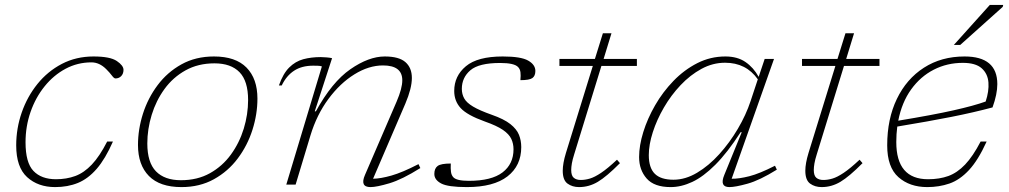

<svg xmlns="http://www.w3.org/2000/svg" viewBox="-20 -752 4110 782"><path d="M352.5 -498Q296 -498 247.2 -472Q198.5 -446 161.8 -400.5Q125 -355 104.5 -296.2Q84 -237.5 84 -172.5Q84 -89.5 116.2 -55.8Q148.5 -22 208 -22Q251 -22 286.8 -35.2Q322.5 -48.5 354 -81.8Q385.5 -115 416.5 -175.5H440Q409 -105 374 -64.5Q339 -24 297.5 -7Q256 10 204.5 10Q135 10 90.5 -30.5Q46 -71 46 -160Q46 -229 68.5 -293.8Q91 -358.5 132.5 -410Q174 -461.5 232 -491.8Q290 -522 361 -522Q428.5 -522 455.8 -503.5Q483 -485 483 -467.5Q483 -452 473.8 -442.2Q464.5 -432.5 450 -432.5Q444.5 -432.5 435.8 -444.2Q427 -456 412.5 -470.5Q385 -498 352.5 -498Z M851.5 -522Q939.5 -522 984 -476.8Q1028.5 -431.5 1028.5 -350.5Q1028.5 -287 1008.2 -223.2Q988 -159.5 948.5 -106.8Q909 -54 851.2 -22Q793.5 10 719 10Q631 10 586.5 -35.2Q542 -80.5 542 -161.5Q542 -225 562.2 -288.8Q582.5 -352.5 622 -405.2Q661.5 -458 719.2 -490Q777 -522 851.5 -522ZM717 -18Q784 -18 835 -46.5Q886 -75 920.5 -122.5Q955 -170 972.8 -228Q990.5 -286 990.5 -344.5Q990.5 -422 955.5 -458Q920.5 -494 853.5 -494Q787 -494 735.8 -465.5Q684.5 -437 650 -389.5Q615.5 -342 597.8 -284Q580 -226 580 -167.5Q580 -90.5 615.2 -54.2Q650.5 -18 717 -18Z M1127.5 -404H1116Q1133 -452.5 1158 -477.2Q1183 -502 1215.2 -510.8Q1247.5 -519.5 1286.5 -519.5Q1297.5 -519.5 1311 -518.2Q1324.5 -517 1332.5 -515L1262 -298.5H1266.5Q1332 -418 1407 -470Q1482 -522 1547 -522Q1605 -522 1631.2 -499Q1657.5 -476 1657.5 -434.5Q1657.5 -392.5 1631 -330L1499.5 -24Q1530.5 -24.5 1574.5 -37Q1618.5 -49.5 1684.5 -83.5L1692 -67.5Q1618 -21 1566 -5.5Q1514 10 1489 10Q1445 10 1466.5 -39.5L1595.5 -338.5Q1618.5 -392 1618.5 -425Q1618.5 -485.5 1540 -485.5Q1482 -485.5 1423.5 -449.2Q1365 -413 1317.5 -348.8Q1270 -284.5 1244.5 -200.5L1184 0H1146L1291 -481.5Q1284 -484 1274 -484.2Q1264 -484.5 1255.5 -484.5Q1209 -484.5 1177.8 -464Q1146.5 -443.5 1127.5 -404Z M1816 -86Q1815 -65.5 1816.8 -52.2Q1818.5 -39 1826 -30.5Q1839 -15.5 1889.5 -15.5Q1982 -15.5 2026.8 -49.8Q2071.5 -84 2071.5 -144Q2071.5 -167 2062.5 -186.2Q2053.5 -205.5 2028.5 -222.8Q2003.5 -240 1955 -257Q1882.5 -283 1856.2 -311.8Q1830 -340.5 1830 -381.5Q1830 -442.5 1877.5 -482.2Q1925 -522 2027.5 -522Q2102 -522 2131.2 -505.2Q2160.5 -488.5 2160.5 -463Q2160.5 -443 2148.5 -434.2Q2136.5 -425.5 2099.5 -425.5Q2101.5 -444.5 2099.8 -457.8Q2098 -471 2090 -479Q2074.5 -495.5 2017 -495.5Q1930.5 -495.5 1895.8 -465.8Q1861 -436 1861 -390Q1861 -368.5 1870.8 -351Q1880.5 -333.5 1907 -317.8Q1933.5 -302 1983 -284.5Q2033 -267 2058.8 -246.5Q2084.5 -226 2093.8 -202.8Q2103 -179.5 2103 -153Q2103 -77 2046.8 -33.5Q1990.5 10 1881.5 10Q1804.5 10 1776.8 -4.8Q1749 -19.5 1749 -43.5Q1749 -66 1762.5 -76Q1776 -86 1816 -86Z M2318.5 -123Q2312 -102.5 2309.2 -86.8Q2306.5 -71 2306.5 -59.5Q2306.5 -36.5 2317 -27.8Q2327.5 -19 2345.5 -19Q2363.5 -19 2382.8 -24.8Q2402 -30.5 2428.2 -48Q2454.5 -65.5 2493 -101.5L2505 -87.5Q2451 -33 2415 -11.5Q2379 10 2338.5 10Q2311 10 2291.5 -4.2Q2272 -18.5 2272 -56.5Q2272 -86.5 2285 -129L2394.5 -483.5H2258.5V-512H2403L2435.5 -616.5H2470.5L2438.5 -512H2574V-483.5H2429.5Z M2930 -39.5 3001 -213.5H2996.5Q2942.5 -130 2893.5 -81Q2844.5 -32 2799.5 -11Q2754.5 10 2711.5 10Q2644.5 10 2613.8 -25Q2583 -60 2583 -112.5Q2583 -159 2600 -214Q2617 -269 2648.2 -323.2Q2679.5 -377.5 2723 -422.5Q2766.5 -467.5 2820 -494.8Q2873.5 -522 2934.5 -522Q2983.5 -522 3016.2 -499.5Q3049 -477 3070 -439L3094.5 -512H3132.5L2960 -24Q2989.5 -23.5 3031.8 -34.2Q3074 -45 3136.5 -77L3144 -61Q3074 -17.5 3024.5 -3.8Q2975 10 2951 10Q2909.5 10 2930 -39.5ZM2622.5 -120Q2622.5 -68.5 2647 -44.2Q2671.5 -20 2723 -20Q2771.5 -20 2819.2 -48.5Q2867 -77 2909.5 -124Q2952 -171 2985.2 -227.5Q3018.5 -284 3037 -340L3066.5 -429Q3019 -496.5 2933 -496.5Q2883 -496.5 2837 -471.5Q2791 -446.5 2752 -405.2Q2713 -364 2684 -314Q2655 -264 2638.8 -213.5Q2622.5 -163 2622.5 -120Z M3306.5 -123Q3300 -102.5 3297.2 -86.8Q3294.5 -71 3294.5 -59.5Q3294.5 -36.5 3305 -27.8Q3315.5 -19 3333.5 -19Q3351.5 -19 3370.8 -24.8Q3390 -30.5 3416.2 -48Q3442.5 -65.5 3481 -101.5L3493 -87.5Q3439 -33 3403 -11.5Q3367 10 3326.5 10Q3299 10 3279.5 -4.2Q3260 -18.5 3260 -56.5Q3260 -86.5 3273 -129L3382.5 -483.5H3246.5V-512H3391L3423.5 -616.5H3458.5L3426.5 -512H3562V-483.5H3417.5Z M3998.5 -175.5Q3964 -99.5 3926.5 -59.2Q3889 -19 3847 -4.5Q3805 10 3756.5 10Q3685 10 3639.2 -30.5Q3593.5 -71 3593.5 -160Q3593.5 -267.5 3632.8 -349Q3672 -430.5 3743 -476.2Q3814 -522 3908.5 -522Q4042 -522 4042 -409.5Q4042 -368.5 4022.5 -314.5Q3946 -294 3855.2 -276Q3764.5 -258 3634.5 -236.5Q3630.5 -206 3630.5 -173.5Q3630.5 -22 3760 -22Q3806.5 -22 3842.8 -35.2Q3879 -48.5 3910.8 -81.8Q3942.5 -115 3974 -175.5ZM3901.5 -496Q3837.5 -496 3783.2 -468.2Q3729 -440.5 3691 -387.8Q3653 -335 3638.5 -260.5Q3781 -284 3864.2 -302.8Q3947.5 -321.5 3994.5 -338.5Q4008.5 -380.5 4005.8 -416.2Q4003 -452 3978.2 -474Q3953.5 -496 3901.5 -496ZM3865 -569 4011.5 -732H4066L4064 -724L3891 -569Z"/></svg>

Font: Newsreader Caption ExtraLight
Style: Italic
Weight: 275
Italic angle: -17°
Designer: Hugues Gentile
Foundry: Production Type
Version: Version 1.001